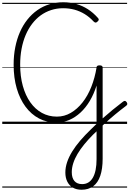

<svg xmlns="http://www.w3.org/2000/svg" viewBox="-20 -1100 1150 1704"><path d="M704 584Q659 584 627 565.5Q595 547 577.5 512.5Q560 478 560 431Q560 386 575.5 339.5Q591 293 620.5 245Q650 197 692 148Q734 99 786 49Q835 0 883.5 -43Q932 -86 979.5 -125Q1027 -164 1072 -198Q1083 -206 1090 -204.5Q1097 -203 1105 -192Q1111 -182 1109.5 -174.5Q1108 -167 1098 -160Q1050 -124 1001 -83.5Q952 -43 903.5 2Q855 47 806 95Q763 138 728 181Q693 224 668 266Q643 308 630 349Q617 390 617 428Q617 479 640.5 506.5Q664 534 709 534Q771 534 804 477Q837 420 837 312V-341Q813 -265 777 -204.5Q741 -144 694.5 -101Q648 -58 594 -35Q540 -12 481 -12Q396 -12 326.5 -48.5Q257 -85 206.5 -153Q156 -221 128.5 -315.5Q101 -410 101 -526Q101 -608 115.5 -681Q130 -754 157 -815.5Q184 -877 223 -926Q262 -975 311 -1009.5Q360 -1044 418 -1062Q476 -1080 541 -1080Q603 -1080 657.5 -1064.5Q712 -1049 759.5 -1018.5Q807 -988 848 -942Q857 -933 856.5 -925.5Q856 -918 846 -909Q836 -899 828 -899.5Q820 -900 810 -910Q774 -949 731.5 -975Q689 -1001 641.5 -1014Q594 -1027 540 -1027Q484 -1027 433.5 -1010.5Q383 -994 341 -963.5Q299 -933 265 -888.5Q231 -844 207.5 -788.5Q184 -733 171.5 -667Q159 -601 159 -526Q159 -422 182.5 -337.5Q206 -253 249 -192Q292 -131 352 -98Q412 -65 485 -65Q551 -65 608.5 -98.5Q666 -132 712.5 -191Q759 -250 790.5 -329.5Q822 -409 837 -501Q837 -511 843.5 -515.5Q850 -520 864 -520Q891 -520 891 -501V308Q891 398 870 460Q849 522 807 553Q765 584 704 584ZM0 555H1108V565H0ZM0 -20H1108V0H0ZM0 -505H1108V-500H0ZM0 -1075H1108V-1065H0Z"/></svg>

Font: Playwrite AR Guides
Style: Regular
Weight: 400
Designer: Veronika Burian, José Scaglione
Foundry: TypeTogether
Version: Version 1.003